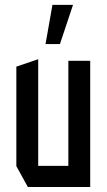

<svg xmlns="http://www.w3.org/2000/svg" viewBox="-20 -753 429 773"><path d="M255.2 0V-508.3H343.2V0H256.2ZM92.2 0 45.8 -84.2V-85.2H255.2V0ZM45.8 -85.2V-484.7L132.8 -514.3H133.8V-85.2ZM163.3 -575.6 191.1 -733.4H273.6V-732.4L221.3 -575.6Z"/></svg>

Font: Foldit Thin
Style: Regular
Weight: 100
Designer: Sophia Tai
Foundry: Sophia Tai
Version: Version 1.003